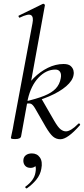

<svg xmlns="http://www.w3.org/2000/svg" viewBox="-20 -746 457 1041"><path d="M62.4 8Q48.2 8 43.6 6.3Q39 4.6 39 1.6Q39 -1.6 44.5 -24.8Q50 -48 54 -74L156 -619.4Q163.2 -654.6 148.3 -663.8Q133.4 -673 87.6 -650.6Q83.6 -648.8 81.2 -654.8Q78.8 -660.8 82.8 -661.8L212.2 -725Q216.2 -727 220.3 -723.2Q224.4 -719.4 223.4 -717L130.8 -207.4L94.4 -7.2Q91.8 8 62.4 8ZM307.4 9Q284.6 9 267.5 -5.5Q250.4 -20 228 -58L170 -158.8Q158.4 -178.4 148.3 -183.1Q138.2 -187.8 113.4 -181.8L204 -212.4L273.2 -92.4Q294.2 -56 308.6 -44.9Q323 -33.8 337.6 -33.8Q350 -33.8 366.8 -43.9Q383.6 -54 404.4 -75Q408.4 -79 412.4 -74.5Q416.4 -70 413.2 -67Q346.4 9 307.4 9ZM113.4 -181.8V-195Q179.4 -210.2 220.1 -226.7Q260.8 -243.2 282.1 -265.7Q303.4 -288.2 309.4 -321.4Q313.8 -344 305.7 -356.4Q297.6 -368.8 280.6 -368.8Q230.2 -368.8 189 -325.3Q147.8 -281.8 130.8 -207.4L104 -243Q128 -287.8 162.9 -322.8Q197.8 -357.8 239.7 -378.4Q281.6 -399 324.6 -399Q351 -399 363.1 -388.2Q375.2 -377.4 378.4 -363.4Q381.6 -349.4 378.8 -339Q373.8 -308.6 339 -278.5Q304.2 -248.4 246.3 -223.5Q188.4 -198.6 113.4 -181.8ZM126 275Q122 277 118.5 272.5Q115 268 119 265Q142 248.6 155.6 229.3Q169.2 210 172.4 188.4Q177.4 161.8 169.9 150.6Q162.4 139.4 152 136.8L180.2 127.4Q181.2 146.2 171.5 155.2Q161.8 164.2 145.8 164.2Q126 164.2 115.9 152.2Q105.8 140.2 106.6 123Q107.4 105.6 119.9 95.7Q132.4 85.8 153 85.8Q181.4 85.8 196.6 108.2Q211.8 130.6 204 169.6Q198.6 201 177.6 227.2Q156.6 253.4 126 275Z"/></svg>

Font: Cormorant Infant Light
Style: Italic
Weight: 300
Italic angle: -10°
Designer: Christian Thalmann (Catharsis Fonts)
Foundry: Catharsis Fonts
Version: Version 4.001